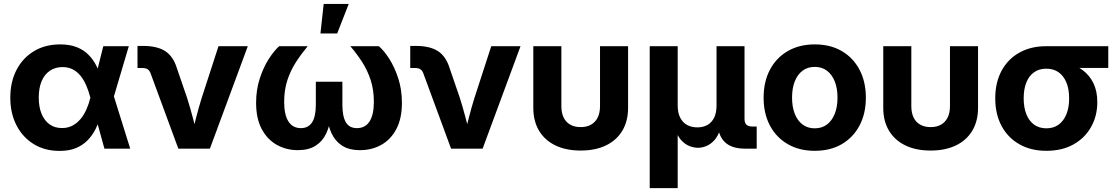

<svg xmlns="http://www.w3.org/2000/svg" viewBox="-20 -768 5766 992"><path d="M288.1 11.7Q211.4 11.7 154.3 -23.4Q97.2 -58.6 65.2 -120.6Q33.2 -182.6 33.2 -263.2Q33.2 -344.7 65.2 -406.5Q97.2 -468.3 155 -503.4Q212.9 -538.6 291 -538.6Q340.8 -538.6 377 -524.2Q413.1 -509.8 437.7 -484.6Q462.4 -459.5 478.5 -427.2Q494.6 -395 504.4 -359.4H540L566.9 -274.9L652.8 0H519.5L446.3 -265.6Q437.5 -299.8 424.8 -328.4Q412.1 -356.9 395 -377.7Q377.9 -398.4 355.2 -409.9Q332.5 -421.4 303.2 -421.4Q265.1 -421.4 237.3 -402.3Q209.5 -383.3 194.8 -348.1Q180.2 -313 180.2 -264.2Q180.2 -215.8 194.6 -180.4Q209 -145 235.8 -125.7Q262.7 -106.4 300.3 -106.4Q330.1 -106.4 353.8 -118.7Q377.4 -130.9 395.5 -152.3Q413.6 -173.8 426.3 -202.1Q439 -230.5 446.8 -262.7L513.7 -529.3H645.5L566.4 -262.7L539.1 -174.3H502.9Q491.7 -137.7 475.3 -104.2Q459 -70.8 434.1 -44.7Q409.2 -18.6 373.5 -3.4Q337.9 11.7 288.1 11.7Z M901.4 0 757.8 -389.6Q752.4 -403.8 742.7 -410.2Q732.9 -416.5 716.3 -416.5H690.4V-530.8H717.8Q792 -530.8 833.5 -503.9Q875 -477.1 894 -415.5L946.8 -261.7Q962.4 -212.4 975.3 -163.1Q988.3 -113.8 1001.5 -63H968.8Q981.4 -113.8 994.1 -163.3Q1006.8 -212.9 1022 -261.7L1108.9 -529.3H1260.3L1064.5 0Z M1518.6 7.8Q1459.5 7.8 1410.4 -19.5Q1361.3 -46.9 1332.3 -101.1Q1303.2 -155.3 1303.2 -236.8Q1303.2 -303.7 1321.8 -361.3Q1340.3 -418.9 1367.9 -462.2Q1395.5 -505.4 1422.4 -529.3H1569.8Q1537.1 -490.2 1509.3 -447.3Q1481.4 -404.3 1464.8 -354Q1448.2 -303.7 1448.2 -242.2Q1448.2 -175.3 1470.2 -140.6Q1492.2 -106 1534.7 -106Q1573.7 -106 1592.8 -136.5Q1611.8 -167 1611.8 -226.6V-345.7H1749V-226.6Q1749 -167 1766.8 -136.5Q1784.7 -106 1824.2 -106Q1867.2 -106 1889.4 -140.6Q1911.6 -175.3 1911.6 -241.7Q1911.6 -304.2 1895 -354.7Q1878.4 -405.3 1850.8 -448Q1823.2 -490.7 1790 -529.3H1937.5Q1964.8 -505.9 1992.2 -462.6Q2019.5 -419.4 2038.1 -361.8Q2056.6 -304.2 2056.6 -236.8Q2056.6 -155.3 2027.6 -100.8Q1998.5 -46.4 1949.5 -19.3Q1900.4 7.8 1840.3 7.8Q1783.2 7.8 1747.3 -15.6Q1711.4 -39.1 1692.6 -80.1Q1673.8 -121.1 1668 -173.8H1690.4Q1685.1 -120.6 1666 -79.6Q1647 -38.6 1611.1 -15.4Q1575.2 7.8 1518.6 7.8ZM1635.7 -595.2 1652.3 -747.6H1781.7L1722.2 -595.2Z M2310.5 0 2167 -389.6Q2161.6 -403.8 2151.9 -410.2Q2142.1 -416.5 2125.5 -416.5H2099.6V-530.8H2127Q2201.2 -530.8 2242.7 -503.9Q2284.2 -477.1 2303.2 -415.5L2356 -261.7Q2371.6 -212.4 2384.5 -163.1Q2397.5 -113.8 2410.6 -63H2377.9Q2390.6 -113.8 2403.3 -163.3Q2416 -212.9 2431.2 -261.7L2518.1 -529.3H2669.4L2473.6 0Z M2980 9.8Q2904.3 9.8 2849.4 -16.8Q2794.4 -43.5 2764.9 -93Q2735.4 -142.6 2735.4 -210.9V-529.3H2880.4V-219.7Q2880.4 -185.5 2891.8 -161.4Q2903.3 -137.2 2925.8 -124.3Q2948.2 -111.3 2980 -111.3Q3012.2 -111.3 3034.4 -124.3Q3056.6 -137.2 3068.4 -161.4Q3080.1 -185.5 3080.1 -219.7V-529.3H3225.1V-210.9Q3225.1 -142.6 3195.6 -93Q3166 -43.5 3111.1 -16.8Q3056.2 9.8 2980 9.8Z M3336.9 204.1V-529.3H3481.4V-223.1Q3481.4 -185.1 3494.4 -159.9Q3507.3 -134.8 3530 -122.3Q3552.7 -109.9 3582.5 -109.9Q3612.8 -109.9 3635 -122.3Q3657.2 -134.8 3669.7 -159.9Q3682.1 -185.1 3682.1 -223.1V-529.3H3826.7V-153.8Q3826.7 -133.3 3836.4 -123.8Q3846.2 -114.3 3868.2 -114.3H3889.6V0H3829.1Q3757.8 0 3722.9 -35.9Q3688 -71.8 3688 -139.2V-188.5H3712.4Q3712.4 -134.3 3700.7 -98.6Q3689 -63 3669.9 -42.5Q3650.9 -22 3628.9 -13.2Q3606.9 -4.4 3586.4 -4.4Q3564.9 -4.4 3542.5 -13.2Q3520 -22 3500.7 -42.5Q3481.4 -63 3469.5 -98.6Q3457.5 -134.3 3457.5 -188.5H3481.4V204.1Z M4189.5 11.2Q4109.9 11.2 4050.3 -23.2Q3990.7 -57.6 3958 -119.4Q3925.3 -181.2 3925.3 -263.2Q3925.3 -345.7 3958 -407.7Q3990.7 -469.7 4050.3 -504.2Q4109.9 -538.6 4189.5 -538.6Q4270 -538.6 4329.1 -504.2Q4388.2 -469.7 4420.9 -407.7Q4453.6 -345.7 4453.6 -263.2Q4453.6 -181.2 4420.9 -119.4Q4388.2 -57.6 4329.1 -23.2Q4270 11.2 4189.5 11.2ZM4189.5 -105Q4226.6 -105 4252.7 -124.8Q4278.8 -144.5 4293 -180.2Q4307.1 -215.8 4307.1 -263.7Q4307.1 -311.5 4293 -347.2Q4278.8 -382.8 4252.7 -402.6Q4226.6 -422.4 4189.5 -422.4Q4152.8 -422.4 4126.5 -402.6Q4100.1 -382.8 4086.2 -347.4Q4072.3 -312 4072.3 -263.7Q4072.3 -215.8 4086.2 -180.2Q4100.1 -144.5 4126.5 -124.8Q4152.8 -105 4189.5 -105Z M4788.1 9.8Q4712.4 9.8 4657.5 -16.8Q4602.5 -43.5 4573 -93Q4543.5 -142.6 4543.5 -210.9V-529.3H4688.5V-219.7Q4688.5 -185.5 4700 -161.4Q4711.4 -137.2 4733.9 -124.3Q4756.3 -111.3 4788.1 -111.3Q4820.3 -111.3 4842.5 -124.3Q4864.7 -137.2 4876.5 -161.4Q4888.2 -185.5 4888.2 -219.7V-529.3H5033.2V-210.9Q5033.2 -142.6 5003.7 -93Q4974.1 -43.5 4919.2 -16.8Q4864.3 9.8 4788.1 9.8Z M5386.2 11.2Q5306.6 11.2 5247.1 -22.5Q5187.5 -56.2 5154.8 -117.2Q5122.1 -178.2 5122.1 -259.8Q5122.1 -341.3 5154.5 -401.9Q5187 -462.4 5246.3 -495.8Q5305.7 -529.3 5385.3 -529.3H5706.1V-417H5480.5L5385.3 -413.1Q5348.6 -413.1 5322.5 -394.5Q5296.4 -376 5282.7 -341.8Q5269 -307.6 5269 -259.8Q5269 -212.4 5283 -177.5Q5296.9 -142.6 5323.2 -123.8Q5349.6 -105 5386.2 -105Q5423.3 -105 5449.5 -124Q5475.6 -143.1 5489.7 -177.7Q5503.9 -212.4 5503.9 -259.8Q5503.9 -307.6 5489.7 -341.8Q5475.6 -376 5449.5 -394.5Q5423.3 -413.1 5386.2 -413.1V-458Q5441.4 -458 5489.3 -445.3Q5537.1 -432.6 5573 -406.2Q5608.9 -379.9 5629.2 -338.6Q5649.4 -297.4 5649.4 -240.2Q5649.4 -168.5 5616.9 -111.3Q5584.5 -54.2 5525.6 -21.5Q5466.8 11.2 5386.2 11.2Z"/></svg>

Font: Inter 24pt
Style: Bold
Weight: 700
Designer: Rasmus Andersson
Foundry: rsms
Version: Version 4.001;git-66647c0bb